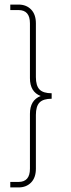

<svg xmlns="http://www.w3.org/2000/svg" viewBox="-20 -770 310 840"><path d="M137 -32Q137 7 116 28.5Q95 50 61 50H25V26H61Q111 26 111 -32V-272Q111 -332 158 -350Q111 -368 111 -428V-668Q111 -726 61 -726H25V-750H61Q95 -750 116 -728.5Q137 -707 137 -668V-433Q137 -395 153 -378.5Q169 -362 206 -362V-338Q169 -338 153 -321.5Q137 -305 137 -267Z"/></svg>

Font: Haskoy Thin
Style: Regular
Weight: 100
Designer: Ertekin Erdin
Foundry: Ertekin Erdin
Version: Version 2.000; ttfautohint (v1.8.4.7-5d5b)